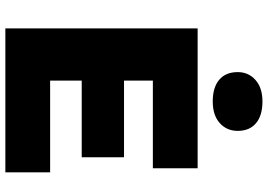

<svg xmlns="http://www.w3.org/2000/svg" viewBox="-158 -818 976 699"><g transform="rotate(90 329.5 -468.0)"><path d="M83 0V-700H592V-537H273V-432H552V-278H273V-163H607V0ZM242 -846Q242 -885 270.5 -910.5Q299 -936 349 -936Q400 -936 428 -912.5Q456 -889 456 -846Q456 -806 427.5 -780.5Q399 -755 349 -755Q298 -755 270 -778.5Q242 -802 242 -846Z"/></g></svg>

Font: Mach ExtraBold
Style: Regular
Weight: 800
Version: Version 1.002